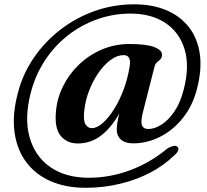

<svg xmlns="http://www.w3.org/2000/svg" viewBox="-20 -730 960 890"><path d="M596.5 -65.5Q559 -65.5 539 -84.5Q519 -103.5 521.5 -136.5Q522 -150 524.8 -166Q527.5 -182 533 -204Q494 -135.5 446.5 -100.2Q399 -65 341 -65Q289.5 -65 260.8 -101Q232 -137 239.5 -213Q244 -272 271.2 -328Q298.5 -384 344.2 -428.8Q390 -473.5 450.5 -499.8Q511 -526 581 -526Q660.5 -526 697 -511Q733.5 -496 731 -474Q730 -461.5 723 -454.8Q716 -448 708.2 -441.5Q700.5 -435 697 -424L643 -212Q631.5 -168.5 637.8 -150.2Q644 -132 668 -132Q696 -132 728 -152Q760 -172 787.8 -212.2Q815.5 -252.5 831 -313Q860 -422.5 835.5 -502Q811 -581.5 745.8 -624.2Q680.5 -667 586 -667Q504 -667 429.5 -640.2Q355 -613.5 293.2 -564.8Q231.5 -516 187.8 -449Q144 -382 123 -301.5Q92 -183.5 117 -94.2Q142 -5 213.2 44.5Q284.5 94 391.5 94Q489 94 582.8 59.2Q676.5 24.5 756.5 -42Q769.5 -50 783 -53.2Q796.5 -56.5 803.5 -48.5Q810 -41 804.5 -29.5Q799 -18 785 -7.5Q739.5 37 675.8 70.5Q612 104 535.5 122.2Q459 140.5 376.5 140.5Q285.5 140.5 215.2 110Q145 79.5 101.8 21.8Q58.5 -36 47.2 -117.8Q36 -199.5 63.5 -301.5Q86 -388 136.8 -462.2Q187.5 -536.5 259.5 -592.2Q331.5 -648 419 -679Q506.5 -710 602.5 -710Q684.5 -710 749 -683.5Q813.5 -657 854.2 -606Q895 -555 906 -481.5Q917 -408 892 -314Q872 -238.5 827.2 -182.5Q782.5 -126.5 722.2 -96Q662 -65.5 596.5 -65.5ZM370.5 -216Q365.5 -171.5 376.2 -153.8Q387 -136 406 -136Q429 -136 455.8 -159.2Q482.5 -182.5 508 -222.8Q533.5 -263 553 -315Q572.5 -367 581.5 -425Q588.5 -474.5 553 -474.5Q523 -474.5 492.5 -452Q462 -429.5 436 -391.8Q410 -354 392.5 -308.2Q375 -262.5 370.5 -216Z"/></svg>

Font: Fraunces 9pt S000 SemiBold
Style: Italic
Weight: 600
Italic angle: -16°
Version: Version 1.000; ttfautohint (v1.8.3)